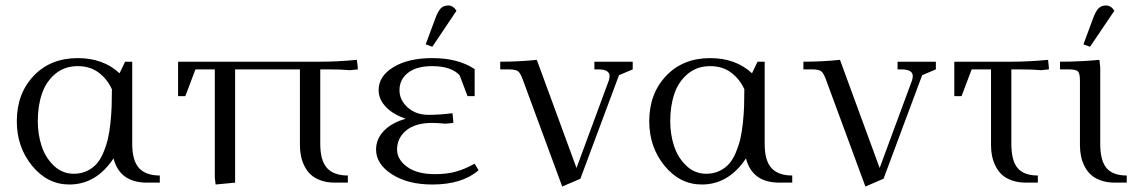

<svg xmlns="http://www.w3.org/2000/svg" viewBox="-20 -663 4129 697"><path d="M41 -223.1Q41 -323.2 102.3 -387.7Q163.6 -452.1 262.2 -452.1Q354.5 -452.1 414.1 -397L434.1 -439H460V-141.1Q460 -80.1 484.6 -53Q509.3 -25.9 560.1 -25.9V0H513.2Q415 0 392.1 -87.9Q329.1 6.8 231.9 6.8Q152.3 6.8 96.7 -61Q41 -128.9 41 -223.1ZM117.2 -223.1Q117.2 -174.8 131.3 -132.3Q145.5 -89.8 176 -61Q206.5 -32.2 248 -32.2Q274.4 -32.2 295.4 -42.2Q316.4 -52.2 330.6 -68.1Q344.7 -84 355.2 -108.9Q365.7 -133.8 371.6 -158.7Q377.4 -183.6 380.9 -216.6Q384.3 -249.5 385.3 -277.1Q386.2 -304.7 386.2 -338.9Q370.1 -375 338.9 -398.9Q307.6 -422.9 262.2 -422.9Q214.4 -422.9 180.9 -395Q147.5 -367.2 132.3 -323Q117.2 -278.8 117.2 -223.1Z M626.5 -314V-439H1142.6Q1205.6 -439 1275.4 -445.8L1278.8 -418V-411.1L1250.5 -408.2Q1220.7 -411.1 1173.8 -411.1H1142.6V-141.1Q1142.6 -80.1 1167.2 -53Q1191.9 -25.9 1242.7 -25.9V0H1195.8Q1167 0 1144.5 -8.1Q1122.1 -16.1 1108.2 -29.1Q1094.2 -42 1085.2 -60.3Q1076.2 -78.6 1072.5 -97.2Q1068.8 -115.7 1068.8 -136.2V-411.1H833.5V0L762.7 6.8L759.8 -19V-411.1H689.5L652.8 -314Z M1345.2 -120.1Q1345.2 -158.7 1373.8 -188.2Q1402.3 -217.8 1453.1 -231.9Q1406.7 -247.6 1380.6 -275.1Q1354.5 -302.7 1354.5 -335.9Q1354.5 -386.7 1408.4 -419.4Q1462.4 -452.1 1549.3 -452.1Q1643.6 -452.1 1703.1 -412.1V-314H1677.2L1648.4 -390.1Q1617.2 -422.9 1549.3 -422.9Q1491.2 -422.9 1460.7 -398.4Q1430.2 -374 1430.2 -335.9Q1430.2 -299.8 1460 -272.9Q1489.7 -246.1 1536.1 -246.1Q1574.7 -246.1 1622.6 -252L1625.5 -224.1V-216.8L1597.2 -213.9Q1568.4 -216.8 1549.3 -216.8Q1487.3 -216.8 1454.3 -189.2Q1421.4 -161.6 1421.4 -120.1Q1421.4 -84.5 1457.5 -57.6Q1493.7 -30.8 1559.6 -30.8Q1603 -30.8 1636.2 -40.3Q1669.4 -49.8 1703.1 -68.8L1717.3 -44.9Q1657.7 6.8 1549.3 6.8Q1460.4 6.8 1402.8 -30.3Q1345.2 -67.4 1345.2 -120.1ZM1525.4 -502 1559.6 -594.2Q1569.3 -621.6 1579.8 -632.3Q1590.3 -643.1 1607.4 -643.1Q1625 -643.1 1637.2 -624L1549.3 -493.2Z M1795.9 -411.1V-439Q1863.8 -439 1928.7 -445.8L2072.8 -53.2L2189.9 -370.1Q2192.9 -378.9 2192.9 -387.2Q2192.9 -411.1 2150.9 -411.1H2137.7V-439H2276.9V-411.1L2227.1 -390.1L2086.9 -14.2L2021 14.2L1878.9 -371.1Q1870.1 -396 1861.8 -403.3Q1853.5 -410.6 1830.1 -411.1Z M2336.9 -223.1Q2336.9 -323.2 2398.2 -387.7Q2459.5 -452.1 2558.1 -452.1Q2650.4 -452.1 2710 -397L2730 -439H2755.9V-141.1Q2755.9 -80.1 2780.5 -53Q2805.2 -25.9 2856 -25.9V0H2809.1Q2710.9 0 2688 -87.9Q2625 6.8 2527.8 6.8Q2448.2 6.8 2392.6 -61Q2336.9 -128.9 2336.9 -223.1ZM2413.1 -223.1Q2413.1 -174.8 2427.2 -132.3Q2441.4 -89.8 2471.9 -61Q2502.4 -32.2 2543.9 -32.2Q2570.3 -32.2 2591.3 -42.2Q2612.3 -52.2 2626.5 -68.1Q2640.6 -84 2651.1 -108.9Q2661.6 -133.8 2667.5 -158.7Q2673.3 -183.6 2676.8 -216.6Q2680.2 -249.5 2681.2 -277.1Q2682.1 -304.7 2682.1 -338.9Q2666 -375 2634.8 -398.9Q2603.5 -422.9 2558.1 -422.9Q2510.3 -422.9 2476.8 -395Q2443.4 -367.2 2428.2 -323Q2413.1 -278.8 2413.1 -223.1Z M2896.5 -411.1V-439Q2964.4 -439 3029.3 -445.8L3173.3 -53.2L3290.5 -370.1Q3293.5 -378.9 3293.5 -387.2Q3293.5 -411.1 3251.5 -411.1H3238.3V-439H3377.4V-411.1L3327.6 -390.1L3187.5 -14.2L3121.6 14.2L2979.5 -371.1Q2970.7 -396 2962.4 -403.3Q2954.1 -410.6 2930.7 -411.1Z M3444.3 -314V-439H3651.4Q3714.8 -439 3784.7 -445.8L3787.6 -418V-411.1L3759.3 -408.2Q3729.5 -411.1 3682.6 -411.1H3651.4V-141.1Q3651.4 -79.6 3674.3 -52.7Q3697.3 -25.9 3747.6 -25.9V0H3704.6Q3675.8 0 3653.3 -8.1Q3630.9 -16.1 3616.9 -29.1Q3603 -42 3594 -60.3Q3585 -78.6 3581.3 -97.2Q3577.6 -115.7 3577.6 -136.2V-411.1H3507.3L3470.7 -314Z M3828.1 -411.1V-439Q3900.9 -439 3971.2 -445.8L3974.1 -418V-141.1Q3974.1 -79.6 3997.1 -52.7Q4020 -25.9 4070.3 -25.9V0H4027.3Q3998.5 0 3976.1 -8.1Q3953.6 -16.1 3939.7 -29.1Q3925.8 -42 3916.7 -60.3Q3907.7 -78.6 3904.1 -97.2Q3900.4 -115.7 3900.4 -136.2V-371.1Q3900.4 -396 3893.3 -403.6Q3886.2 -411.1 3861.3 -411.1ZM3913.1 -502 3947.3 -594.2Q3957 -621.6 3967.5 -632.3Q3978 -643.1 3995.1 -643.1Q4013.2 -643.1 4025.4 -624L3937 -493.2Z"/></svg>

Font: Dihjauti S
Style: Regular
Weight: 400
Designer: T. Christopher White
Version: Version 3.0.0